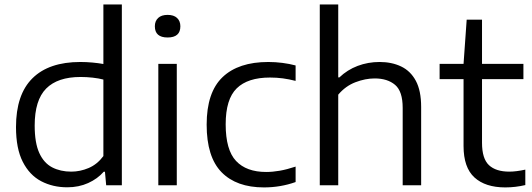

<svg xmlns="http://www.w3.org/2000/svg" viewBox="-20 -828 2378 858"><path d="M280.5 9Q216 9 164 -18.2Q112 -45.5 81.8 -104.8Q51.5 -164 51.5 -260Q51.5 -405.5 125 -478.2Q198.5 -551 339 -551Q366.5 -551 393.2 -548.5Q420 -546 442 -542V-808H524.5V0H454.5L449 -60.5H443.5Q416 -29 374 -10Q332 9 280.5 9ZM298.5 -61Q338 -61 376.2 -77.2Q414.5 -93.5 442 -130.5V-472.5Q421 -478 394 -481Q367 -484 340 -484Q237.5 -484 186.2 -432.2Q135 -380.5 135 -267Q135 -189.5 155.5 -144.5Q176 -99.5 213 -80.2Q250 -61 298.5 -61Z M687.5 0V-542.5H770V0ZM729 -660.5Q672 -660.5 672 -710.5Q672 -734 686.8 -747.8Q701.5 -761.5 729 -761.5Q756.5 -761.5 771.2 -747.8Q786 -734 786 -710.5Q786 -660.5 729 -660.5Z M1159.5 9.5Q1036.5 9.5 970 -58.5Q903.5 -126.5 903.5 -271Q903.5 -415.5 974.5 -483.2Q1045.5 -551 1179 -551Q1210.5 -551 1241.8 -547Q1273 -543 1301 -535.5V-466.5Q1272 -474 1244 -477.8Q1216 -481.5 1186.5 -481.5Q1087 -481.5 1037.8 -433.2Q988.5 -385 988.5 -272.5Q988.5 -158 1034.8 -108.8Q1081 -59.5 1169.5 -59.5Q1198 -59.5 1229.8 -65Q1261.5 -70.5 1301 -83.5V-14.5Q1233.5 9.5 1159.5 9.5Z M1409 0V-808H1491.5V-482H1496.5Q1532 -516 1578.2 -533.5Q1624.5 -551 1676.5 -551Q1730.5 -551 1772.5 -531Q1814.5 -511 1838.2 -467Q1862 -423 1862 -350V0H1779.5V-346Q1779.5 -420 1745.5 -448.8Q1711.5 -477.5 1654.5 -477.5Q1612.5 -477.5 1568.2 -460.5Q1524 -443.5 1491.5 -405V0Z M2238 9.5Q2149 9.5 2100.2 -35Q2051.5 -79.5 2051.5 -175.5V-474.5H1944.5V-542.5H2051.5L2065.5 -740H2134V-542.5H2319V-474.5H2134V-190Q2134 -119 2165 -90Q2196 -61 2256 -61Q2286.5 -61 2327.5 -70V-1Q2283 9.5 2238 9.5Z"/></svg>

Font: Encode Sans SemiExpanded SemiExpanded
Style: Regular
Weight: 400
Width: 6
Designer: Multiple Designers
Foundry: Impallari Type
Version: Version 3.000; ttfautohint (v1.8.3) -l 8 -r 50 -G 200 -x 14 